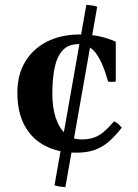

<svg xmlns="http://www.w3.org/2000/svg" viewBox="-20 -618 574 796"><path d="M206 150 338 -598Q349 -597 360.5 -595.5Q372 -594 383 -590L251 158Q240 157 228.5 155.5Q217 154 206 150ZM296 15Q222 15 167 -13.5Q112 -42 82 -97.5Q52 -153 52 -234Q52 -309 85 -363Q118 -417 176 -446Q234 -475 310 -475Q360 -475 396 -466.5Q432 -458 460 -445V-280Q444 -277 428 -280Q406 -360 377.5 -397.5Q349 -435 305 -435Q263 -435 239.5 -409Q216 -383 206.5 -337Q197 -291 197 -230Q197 -171 211.5 -128Q226 -85 253 -62.5Q280 -40 317 -40Q347 -40 368 -47Q389 -54 409 -70.5Q429 -87 453 -115Q464 -110 471 -103.5Q478 -97 485 -89Q457 -53 430 -30Q403 -7 371.5 4Q340 15 296 15Z"/></svg>

Font: Poltawski Nowy
Style: Bold
Weight: 700
Designer: Adam Pótawski, Mateusz Machalski, Borys Kosmynka, Ania Wieluska
Foundry: Capitalics.wtf
Version: Version 1.001;gftools[0.9.25]